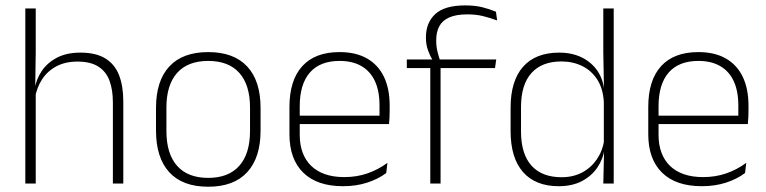

<svg xmlns="http://www.w3.org/2000/svg" viewBox="-20 -696 2906 728"><path d="M408 0V-308Q408 -356 395 -390.5Q382 -425 352.5 -443.8Q323 -462.5 273.5 -462.5Q227.5 -462.5 193.8 -444.5Q160 -426.5 139.8 -395.5Q119.5 -364.5 112.5 -324L99 -356H111Q116.5 -394 137.8 -426Q159 -458 195.8 -477.2Q232.5 -496.5 284.5 -496.5Q344 -496.5 379.8 -474.2Q415.5 -452 431.5 -410.8Q447.5 -369.5 447.5 -311.5V0ZM76 0V-664H115.5V-498.5L113.5 -359L115.5 -355V0Z M769.5 12Q672 12 621.8 -43Q571.5 -98 571.5 -201V-286.5Q571.5 -389.5 622 -444Q672.5 -498.5 769.5 -498.5Q866.5 -498.5 917.2 -444Q968 -389.5 968 -286.5V-201Q968 -98 917.2 -43Q866.5 12 769.5 12ZM769.5 -21.5Q846.5 -21.5 887.2 -67.2Q928 -113 928 -199.5V-288Q928 -374 887.5 -419.5Q847 -465 769.5 -465Q692 -465 651.5 -419.5Q611 -374 611 -288V-199.5Q611 -113 651.5 -67.2Q692 -21.5 769.5 -21.5Z M1280.5 10Q1182.5 10 1130 -41.2Q1077.5 -92.5 1077.5 -187V-290.5Q1077.5 -391.5 1126 -445Q1174.5 -498.5 1267.5 -498.5Q1329.5 -498.5 1371.8 -474.2Q1414 -450 1435.8 -404.8Q1457.5 -359.5 1457.5 -295.5V-278Q1457.5 -265.5 1457 -252.8Q1456.5 -240 1455 -225.5H1418.5Q1419 -245.5 1419 -263.2Q1419 -281 1419 -296Q1419 -350.5 1401.8 -388Q1384.5 -425.5 1350.8 -445.2Q1317 -465 1267.5 -465Q1193.5 -465 1155 -421Q1116.5 -377 1116.5 -293V-245V-239V-184.5Q1116.5 -147 1127.5 -117.5Q1138.5 -88 1159.8 -67.2Q1181 -46.5 1212.5 -35.5Q1244 -24.5 1285.5 -24.5Q1332.5 -24.5 1373 -38.5Q1413.5 -52.5 1449 -78.5L1444.5 -40Q1414 -17 1372.2 -3.5Q1330.5 10 1280.5 10ZM1097.5 -225.5V-257.5H1445V-225.5Z M1743.5 -675.5Q1780 -675.5 1807.8 -668.8Q1835.5 -662 1860.5 -651.5L1865 -618.5Q1837.5 -628.5 1811.2 -635Q1785 -641.5 1752 -641.5Q1709.5 -641.5 1683.2 -629.8Q1657 -618 1645.5 -596.2Q1634 -574.5 1634 -544V-541.5Q1634 -519.5 1638.8 -500.2Q1643.5 -481 1649 -465.5L1620 -463.5V-469Q1611 -483 1603 -504.8Q1595 -526.5 1595 -552V-554.5Q1595 -610 1630.5 -642.8Q1666 -675.5 1743.5 -675.5ZM1611.5 0V-455H1650.5V0ZM1522.5 -438V-470.5H1626.5H1641.5H1861.5L1857 -438Z M2098.5 10Q2010 10 1963 -43.8Q1916 -97.5 1916 -199V-287.5Q1916 -389 1963.2 -442.8Q2010.5 -496.5 2100.5 -496.5Q2149 -496.5 2186.8 -477.8Q2224.5 -459 2246.8 -425.2Q2269 -391.5 2271.5 -345.5H2284.5L2269.5 -309.5Q2266.5 -360.5 2244.5 -394.5Q2222.5 -428.5 2187.2 -445.8Q2152 -463 2108.5 -463Q2034.5 -463 1995 -419Q1955.5 -375 1955.5 -290V-197.5Q1955.5 -112.5 1995 -68.2Q2034.5 -24 2109.5 -24Q2153 -24 2186.8 -41.8Q2220.5 -59.5 2242.5 -91.2Q2264.5 -123 2271 -164.5L2284 -132.5H2272.5Q2267 -93 2245 -60.8Q2223 -28.5 2186.2 -9.2Q2149.5 10 2098.5 10ZM2267.5 0 2270.5 -126.5 2269.5 -140V-347L2270 -359L2267.5 -497.5V-664H2307V0Z M2641 10Q2543 10 2490.5 -41.2Q2438 -92.5 2438 -187V-290.5Q2438 -391.5 2486.5 -445Q2535 -498.5 2628 -498.5Q2690 -498.5 2732.2 -474.2Q2774.5 -450 2796.2 -404.8Q2818 -359.5 2818 -295.5V-278Q2818 -265.5 2817.5 -252.8Q2817 -240 2815.5 -225.5H2779Q2779.5 -245.5 2779.5 -263.2Q2779.5 -281 2779.5 -296Q2779.5 -350.5 2762.2 -388Q2745 -425.5 2711.2 -445.2Q2677.5 -465 2628 -465Q2554 -465 2515.5 -421Q2477 -377 2477 -293V-245V-239V-184.5Q2477 -147 2488 -117.5Q2499 -88 2520.2 -67.2Q2541.5 -46.5 2573 -35.5Q2604.5 -24.5 2646 -24.5Q2693 -24.5 2733.5 -38.5Q2774 -52.5 2809.5 -78.5L2805 -40Q2774.5 -17 2732.8 -3.5Q2691 10 2641 10ZM2458 -225.5V-257.5H2805.5V-225.5Z"/></svg>

Font: Anek Tamil ExtraLight
Style: Regular
Weight: 250
Version: Version 1.003